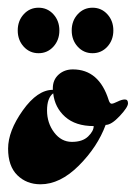

<svg xmlns="http://www.w3.org/2000/svg" viewBox="-20 -432 352 498"><path d="M223 -105Q176 -105 149 -129Q122 -153 118 -190Q102 -178 102 -145.5Q102 -113 120.5 -88.5Q139 -64 166.5 -64Q194 -64 208.5 -78Q223 -92 223 -105ZM262 -172Q265 -163 269.5 -163Q274 -163 285 -168.5Q296 -174 304 -174Q312 -174 312 -164Q312 -154 290.5 -131Q269 -108 254 -108Q233 -51 184.5 -2.5Q136 46 85 46Q49 46 25 22.5Q1 -1 1 -46.5Q1 -92 39 -145.5Q77 -199 117 -199V-203Q117 -225 132 -238.5Q147 -252 169 -252Q237 -252 262 -172ZM41.5 -311Q26 -328 26 -353Q26 -378 41.5 -395Q57 -412 80 -412Q103 -412 118.5 -395Q134 -378 134 -353Q134 -328 118.5 -311Q103 -294 80 -294Q57 -294 41.5 -311ZM181.5 -311Q166 -328 166 -353Q166 -378 181.5 -395Q197 -412 220 -412Q243 -412 258.5 -395Q274 -378 274 -353Q274 -328 258.5 -311Q243 -294 220 -294Q197 -294 181.5 -311Z"/></svg>

Font: Dr Sugiyama
Style: Regular
Weight: 400
Designer: Alejandro Paul
Foundry: Alejandro Paul
Version: Version 1.000